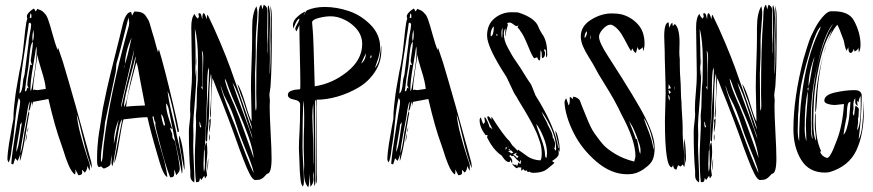

<svg xmlns="http://www.w3.org/2000/svg" viewBox="-20 -736 3640 801"><path d="M92 -668Q92 -681 120 -700Q122 -700 123.5 -697.5Q125 -695 126.5 -692Q128 -689 129 -688L136 -699Q144 -696 150.5 -693Q157 -690 162 -684.5Q167 -679 170 -676Q173 -673 176.5 -665Q180 -657 181 -654Q182 -651 185.5 -640Q189 -629 190 -626Q193 -616 199 -594Q205 -572 210.5 -555Q216 -538 221 -527Q222 -531 222 -538Q223 -535 243 -476Q290 -319 361 -59Q363 -47 363 -41V-34Q344 -80 325.5 -161Q307 -242 300 -258Q302 -240 306 -218.5Q310 -197 317 -171Q324 -145 328.5 -130Q333 -115 342.5 -85.5Q352 -56 354 -51Q355 -46 355 -37Q355 -28 354 -24Q346 -39 345 -44Q343 -25 334 -16L322 -28Q322 -26 322.5 -21.5Q323 -17 323 -16Q323 -5 307 -5L294 -30Q294 -28 294.5 -25Q295 -22 295 -21Q295 -16 293 -8Q286 -12 279 -22.5Q272 -33 265.5 -48.5Q259 -64 254.5 -77Q250 -90 244 -109.5Q238 -129 235 -136Q210 -203 182 -323L118 -311L113 -291Q113 -292 113.5 -296Q114 -300 114 -301Q114 -303 113.5 -306.5Q113 -310 113 -312Q111 -308 109 -298Q107 -288 105 -281Q103 -274 99 -274Q100 -280 102 -293Q104 -306 104 -312Q100 -308 95 -280Q92 -253 79.5 -190Q67 -127 65 -95Q73 -118 79 -162Q80 -172 82 -183.5Q84 -195 87 -208.5Q90 -222 91 -230Q96 -264 101 -273Q102 -270 102 -265Q102 -261 100 -253Q98 -245 98 -241Q95 -224 87 -175.5Q79 -127 73 -100Q65 -66 63 -64V-70Q63 -78 65 -94Q61 -81 54 -65Q52 -66 50.5 -68Q49 -70 46.5 -72.5Q44 -75 43 -76Q42 -70 35 -50Q29 -52 27 -53Q30 -93 42 -167.5Q54 -242 57 -262Q58 -267 61 -284.5Q64 -302 64 -312Q64 -320 58 -327Q49 -292 42.5 -224.5Q36 -157 32 -137Q30 -129 28 -110.5Q26 -92 23 -78.5Q20 -65 16 -58Q11 -68 11 -70Q11 -95 17.5 -136Q24 -177 30 -208Q36 -239 36 -240Q36 -265 39 -293Q42 -321 44.5 -340Q47 -359 53 -391.5Q59 -424 61 -437Q72 -482 79 -552Q86 -622 89 -638Q91 -650 94 -658Q92 -664 92 -668ZM107 -680 104 -661Q106 -661 108 -661.5Q110 -662 111 -662V-671Q111 -679 107 -680ZM105 -642 100 -639 97 -615Q95 -599 84.5 -533.5Q74 -468 69 -427Q64 -386 61 -346Q73 -352 76 -395Q76 -403 79.5 -414.5Q83 -426 83 -430Q99 -551 99 -555Q99 -570 104.5 -596Q110 -622 110 -635Q109 -638 105 -642ZM121 -589Q121 -593 120.5 -601Q120 -609 120 -612Q115 -595 115 -581Q115 -569 117 -563Q121 -574 121 -589ZM117 -557V-563Q110 -555 106.5 -532.5Q103 -510 101 -483.5Q99 -457 97 -449Q90 -413 84 -355Q88 -355 89.5 -357Q91 -359 92 -363.5Q93 -368 94 -370L100 -367Q94 -379 94 -380Q94 -399 106 -466Q111 -466 114 -465Q108 -477 108 -483Q109 -494 113 -519Q117 -544 117 -557ZM133 -526Q133 -537 131 -542Q129 -523 118 -460Q107 -397 107 -366Q107 -359 109 -356Q111 -362 113 -370Q115 -384 121 -418.5Q127 -453 130 -478.5Q133 -504 133 -526ZM171 -365Q169 -393 153.5 -441.5Q138 -490 136 -508Q134 -488 126 -436.5Q118 -385 118 -360Q122 -362 124 -362Q132 -360 136 -360Q147 -361 171 -365ZM48 -102Q57 -121 63.5 -169.5Q70 -218 72 -227Q68 -222 67 -216L64 -222Q64 -203 56 -162.5Q48 -122 48 -102ZM94 -183Q94 -195 98 -206Q98 -192 94 -183ZM87 -143Q87 -162 93 -180Q93 -167 87 -143Z M707 -29Q707 -28 707 -15.5Q707 -3 703.5 0.5Q700 4 690 4Q679 -23 668 -60Q657 -97 650.5 -123.5Q644 -150 643 -152Q628 -206 628 -216Q628 -221 629 -224Q623 -232 621 -251Q620 -250 618.5 -250Q617 -250 616 -249Q623 -212 642.5 -144Q662 -76 665 -66Q677 -17 678 3Q661 -7 646 -59Q609 -183 595 -247Q565 -247 495 -238Q488 -214 477.5 -146.5Q467 -79 457 -55Q457 -71 466 -114Q480 -184 486 -218Q489 -228 489 -238Q482 -229 477.5 -208Q473 -187 468.5 -154.5Q464 -122 463 -115Q452 -51 449 -42Q445 -52 445 -57Q445 -68 447 -90Q442 -72 441 -53Q441 -46 429 -39.5Q417 -33 413 -33Q410 -34 406.5 -37.5Q403 -41 402 -42Q396 -39 395 -39Q385 -39 385 -63V-80Q385 -105 387.5 -133.5Q390 -162 393 -181Q396 -200 401.5 -233.5Q407 -267 409 -283L425 -360Q436 -410 458.5 -498.5Q481 -587 489 -622Q503 -686 527 -686Q528 -683 529 -678Q530 -673 531 -671Q537 -683 541 -688Q558 -688 569.5 -684Q581 -680 588.5 -669Q596 -658 599.5 -651.5Q603 -645 608 -626.5Q613 -608 615 -602Q619 -590 623 -576Q627 -562 631.5 -544.5Q636 -527 639 -518Q641 -526 643 -530Q664 -462 702 -302Q723 -214 727 -187Q725 -187 721 -185Q717 -203 710.5 -235Q704 -267 700 -285Q696 -303 690.5 -323.5Q685 -344 679 -356Q684 -312 699 -254Q714 -196 717 -172Q741 -80 741 -25Q741 -16 739 -11Q739 -12 730 -58Q727 -70 709.5 -153Q692 -236 684 -280Q680 -298 673 -305V-300Q673 -275 685.5 -238Q698 -201 699 -197L690 -203Q690 -196 696 -184Q699 -179 699 -171Q699 -163 700 -161Q701 -158 705 -153.5Q709 -149 710 -146Q730 -53 730 -31Q730 -20 715 -5Q711 -21 707 -29ZM519 -640Q519 -644 518.5 -647.5Q518 -651 517 -655.5Q516 -660 516 -663Q477 -505 467 -475Q465 -468 464.5 -456Q464 -444 463 -438Q419 -230 418 -224Q417 -204 409 -151.5Q401 -99 401 -75Q401 -64 402 -59Q406 -65 407.5 -76.5Q409 -88 410 -104Q411 -120 412 -127Q436 -336 518 -630Q519 -634 519 -640ZM501 -469Q511 -494 529 -579Q504 -525 501 -469ZM530 -474Q539 -519 540 -530Q534 -509 494 -336Q485 -300 485 -288Q489 -297 490 -305Q502 -362 530 -474ZM522 -386Q547 -487 547 -502Q542 -491 540 -479Q536 -462 524 -418Q512 -374 505 -343.5Q498 -313 497 -289Q503 -298 507.5 -314Q512 -330 516 -354Q520 -378 522 -386ZM556 -450Q555 -460 549 -476Q546 -465 534 -420Q522 -375 515.5 -346Q509 -317 506 -291Q521 -293 550 -294.5Q579 -296 585 -296Q561 -420 556 -450ZM496 -450Q500 -457 500 -467Q498 -460 496 -450ZM669 -216Q667 -221 665 -231Q663 -241 660 -248.5Q657 -256 652 -260Q656 -229 664 -211ZM455 -140V-136Q474 -228 475 -237Q455 -188 455 -143ZM727 -161Q727 -168 728 -171Q737 -150 743.5 -107.5Q750 -65 750 -39Q750 -31 749 -27L743 -57Q742 -65 734.5 -103.5Q727 -142 727 -161Z M1070 -716 1075 -697 1080 -716Q1096 -710 1096 -688Q1096 -674 1095.5 -645Q1095 -616 1095 -602Q1095 -594 1095.5 -576Q1096 -558 1096 -550Q1096 -546 1095.5 -537Q1095 -528 1095 -523Q1095 -521 1095.5 -516.5Q1096 -512 1096 -510Q1099 -566 1099 -679Q1099 -684 1098 -691.5Q1097 -699 1097 -703Q1097 -707 1099 -715Q1107 -699 1107 -658Q1107 -646 1106 -621Q1105 -596 1105 -583Q1105 -563 1105.5 -534.5Q1106 -506 1106 -491Q1106 -485 1105.5 -468.5Q1105 -452 1105 -444Q1105 -431 1106 -425Q1109 -472 1109 -538Q1109 -545 1108.5 -561Q1108 -577 1108 -585Q1108 -600 1109 -629Q1110 -658 1110 -672Q1110 -678 1109 -691.5Q1108 -705 1108 -712Q1114 -694 1114 -664V-590Q1114 -458 1109 -382Q1109 -376 1106.5 -360.5Q1104 -345 1104 -338Q1104 -334 1105 -327Q1106 -320 1106 -317Q1106 -313 1105.5 -305.5Q1105 -298 1105 -294Q1105 -257 1109 -183.5Q1113 -110 1113 -75Q1113 -11 1094 -11Q1091 -8 1085.5 -2Q1080 4 1078 5.5Q1076 7 1071 10Q1066 13 1060 14Q1054 15 1045 15Q1035 15 1022.5 -8.5Q1010 -32 995 -72Q980 -112 979 -114Q932 -248 886 -360Q884 -364 877.5 -382.5Q871 -401 866 -410Q860 -316 860 -269Q860 -251 857 -242Q856 -249 856 -262Q862 -321 862 -412Q862 -419 860 -429Q853 -396 853 -318V-291Q853 -255 848.5 -208.5Q844 -162 844 -146Q838 -146 838 -153Q838 -187 841 -226Q842 -257 847 -331.5Q852 -406 852 -441Q852 -445 850 -455Q844 -428 844 -372Q844 -316 842 -289Q841 -279 839.5 -231.5Q838 -184 836 -145Q834 -106 831 -106Q831 -101 830 -80.5Q829 -60 829 -51Q829 -29 831 -19Q835 -32 835 -54Q835 -63 834.5 -80Q834 -97 834 -105Q834 -135 842 -143Q845 -126 845 -101Q845 -91 842.5 -67Q840 -43 840 -32Q840 -28 842 -18Q844 -8 844 -4Q842 0 836 8Q834 5 832 -3L820 15L814 6Q814 8 813.5 11.5Q813 15 812.5 16Q812 17 811.5 19Q811 21 809.5 22Q808 23 805 23.5Q802 24 798 24Q793 -13 793 -88Q793 -112 795.5 -157.5Q798 -203 798 -225Q798 -229 797.5 -239Q797 -249 797 -254Q801 -287 801 -327.5Q801 -368 805 -401Q805 -413 805.5 -440Q806 -467 806 -481Q806 -569 793 -616Q793 -602 794 -579.5Q795 -557 795.5 -538.5Q796 -520 796 -504Q796 -494 795.5 -474Q795 -454 795 -444Q795 -439 795.5 -429Q796 -419 796 -414Q797 -421 797.5 -433.5Q798 -446 798 -450Q799 -442 799 -427Q799 -382 792.5 -308Q786 -234 786 -213Q786 -206 786.5 -192.5Q787 -179 787 -172Q787 -165 786.5 -151Q786 -137 786 -130Q786 -106 788.5 -57Q791 -8 791 15Q791 17 790.5 20.5Q790 24 790 25Q774 16 774 -3V-22Q768 -86 768 -188Q768 -201 771 -224.5Q774 -248 774 -259Q774 -262 773.5 -268.5Q773 -275 773 -278Q773 -311 777 -351.5Q781 -392 781 -428Q781 -459 779.5 -525.5Q778 -592 778 -622Q778 -664 792 -678Q794 -668 806 -658Q807 -660 810 -668Q808 -674 808 -677Q808 -681 812 -681Q816 -681 818 -677Q820 -673 821.5 -665Q823 -657 824 -655Q824 -681 830 -681Q834 -681 842 -658L843 -655V-662Q843 -671 846 -675Q874 -618 900 -556Q926 -494 941.5 -451Q957 -408 983 -333Q1009 -258 1024 -215Q1025 -211 1032 -195Q1031 -209 1016 -250Q1012 -261 1002 -292.5Q992 -324 985 -340Q972 -376 971 -386Q986 -363 1003.5 -303.5Q1021 -244 1030 -229Q1030 -254 1028.5 -300.5Q1027 -347 1027 -370Q1027 -411 1029.5 -476Q1032 -541 1032 -583V-620Q1032 -680 1050 -710Q1054 -694 1054 -684Q1054 -666 1050.5 -626.5Q1047 -587 1047 -567V-519Q1047 -497 1045.5 -467.5Q1044 -438 1044 -430Q1044 -418 1044.5 -370.5Q1045 -323 1045 -298Q1045 -282 1047 -274Q1050 -279 1050 -293V-303Q1050 -310 1049.5 -324Q1049 -338 1049 -346Q1049 -546 1058 -653Q1058 -656 1058.5 -668.5Q1059 -681 1059.5 -688.5Q1060 -696 1062.5 -705Q1065 -714 1070 -716ZM828 -493Q828 -519 822 -525Q825 -505 825 -467V-424Q825 -416 824.5 -399Q824 -382 824 -373L818 -376L825 -361Q825 -382 826.5 -426.5Q828 -471 828 -493ZM797 -473Q797 -477 797.5 -487Q798 -497 798 -502Q798 -498 798.5 -490.5Q799 -483 799 -480Q799 -476 798.5 -469Q798 -462 798 -459Q798 -461 797.5 -465.5Q797 -470 797 -473ZM932 -375Q931 -379 929 -384Q927 -389 926 -392Q925 -395 923 -399.5Q921 -404 918 -407Q920 -382 950 -314L958 -296Q975 -257 1002 -180Q1029 -103 1039 -76Q1034 -117 1016.5 -166.5Q999 -216 971 -280Q943 -344 932 -375ZM1017 -211Q1010 -231 997.5 -271Q985 -311 973.5 -341.5Q962 -372 950 -392Q959 -360 1020 -197Q1021 -194 1025.5 -179.5Q1030 -165 1034 -158Q1033 -165 1017 -211ZM919 -330Q914 -339 908.5 -356Q903 -373 899 -380Q908 -349 916.5 -324.5Q925 -300 938.5 -266.5Q952 -233 960 -213Q1015 -61 1038 -14Q1038 -22 1032 -40.5Q1026 -59 1020 -74.5Q1014 -90 1003 -116.5Q992 -143 989 -152Q979 -176 968.5 -209.5Q958 -243 947 -271Q936 -299 919 -330ZM859 -242V-228Q859 -213 853 -183Q853 -185 852.5 -188.5Q852 -192 852 -194Q852 -203 854 -221Q854 -225 853.5 -228Q853 -231 853 -232V-234Q853 -236 859 -242ZM814 -229 812 -224Q812 -214 815 -203Q817 -206 820 -208Q816 -213 814 -229ZM852 -163Q852 -172 853 -177Q855 -169 855 -164Q855 -158 853 -148Q852 -153 852 -163ZM844 -24Q846 -64 849 -75Q849 -38 844 -24Z M1271 -11Q1271 -8 1270.5 13Q1270 34 1266 45Q1248 27 1248 -19Q1248 -24 1248.5 -33.5Q1249 -43 1249 -47Q1249 -59 1248 -80Q1247 -101 1247 -112Q1247 -178 1248 -190Q1249 -202 1249 -251Q1249 -298 1246 -317Q1242 -252 1242 -122Q1242 -98 1245 -51Q1248 -4 1248 21Q1248 33 1244 42Q1240 39 1237.5 32Q1235 25 1234 14.5Q1233 4 1232 -4.5Q1231 -13 1230.5 -25.5Q1230 -38 1230 -44Q1227 -113 1227 -115Q1227 -149 1229.5 -184Q1232 -219 1232 -300Q1232 -316 1206.5 -320.5Q1181 -325 1181 -340Q1181 -346 1184.5 -350.5Q1188 -355 1194.5 -357Q1201 -359 1206 -360.5Q1211 -362 1220 -362.5Q1229 -363 1232 -364Q1233 -371 1233 -384Q1233 -424 1231 -507Q1229 -590 1229 -631L1217 -605Q1212 -612 1212 -615Q1212 -623 1220.5 -636.5Q1229 -650 1229 -658Q1225 -658 1220 -651Q1215 -644 1209.5 -631Q1204 -618 1204 -617Q1202 -627 1202 -631Q1202 -649 1220 -665.5Q1238 -682 1254 -688Q1251 -680 1246 -671Q1250 -675 1253.5 -683Q1257 -691 1261 -693Q1293 -707 1335 -707Q1384 -707 1435 -690Q1486 -673 1526 -632.5Q1566 -592 1566 -538Q1566 -527 1563.5 -514.5Q1561 -502 1558.5 -494Q1556 -486 1551 -472.5Q1546 -459 1544 -452Q1554 -464 1559 -478.5Q1564 -493 1566.5 -516Q1569 -539 1571 -547V-526Q1571 -477 1544 -436Q1517 -395 1475 -370.5Q1433 -346 1387.5 -333Q1342 -320 1301 -320Q1301 -314 1300.5 -303Q1300 -292 1300 -287Q1300 -223 1301 -140.5Q1302 -58 1302 5Q1302 23 1299 32Q1299 30 1298.5 25Q1298 20 1298 18Q1298 14 1298.5 5Q1299 -4 1299 -9Q1298 -141 1298 -320Q1294 -316 1294 -312Q1294 -242 1295 -145.5Q1296 -49 1296 19Q1296 32 1292 41Q1290 31 1290 10Q1290 -10 1289 -21Q1287 -9 1287 -3Q1287 0 1287.5 4.5Q1288 9 1288 12Q1288 30 1275 43Q1274 37 1271 -11ZM1491 -552Q1491 -593 1460 -623.5Q1429 -654 1386 -665Q1373 -668 1359 -668Q1337 -668 1309.5 -661Q1282 -654 1282 -642Q1282 -636 1283.5 -624.5Q1285 -613 1285 -607Q1288 -572 1293 -376Q1367 -387 1429 -437Q1491 -487 1491 -552ZM1487 -471Q1505 -484 1507 -514Q1502 -506 1487 -471ZM1530 -502Q1530 -505 1528 -505Q1525 -504 1525 -497Q1525 -494 1526 -494Q1530 -494 1530 -502ZM1289 -187Q1289 -203 1287 -303Q1283 -282 1283 -250Q1283 -232 1284.5 -201Q1286 -170 1286 -158V-51Q1286 -55 1287 -55V-40Q1289 -172 1289 -187Z M1677 -668Q1677 -681 1705 -700Q1707 -700 1708.5 -697.5Q1710 -695 1711.5 -692Q1713 -689 1714 -688L1721 -699Q1729 -696 1735.5 -693Q1742 -690 1747 -684.5Q1752 -679 1755 -676Q1758 -673 1761.5 -665Q1765 -657 1766 -654Q1767 -651 1770.5 -640Q1774 -629 1775 -626Q1778 -616 1784 -594Q1790 -572 1795.5 -555Q1801 -538 1806 -527Q1807 -531 1807 -538Q1808 -535 1828 -476Q1875 -319 1946 -59Q1948 -47 1948 -41V-34Q1929 -80 1910.5 -161Q1892 -242 1885 -258Q1887 -240 1891 -218.5Q1895 -197 1902 -171Q1909 -145 1913.5 -130Q1918 -115 1927.5 -85.5Q1937 -56 1939 -51Q1940 -46 1940 -37Q1940 -28 1939 -24Q1931 -39 1930 -44Q1928 -25 1919 -16L1907 -28Q1907 -26 1907.5 -21.5Q1908 -17 1908 -16Q1908 -5 1892 -5L1879 -30Q1879 -28 1879.5 -25Q1880 -22 1880 -21Q1880 -16 1878 -8Q1871 -12 1864 -22.5Q1857 -33 1850.5 -48.5Q1844 -64 1839.5 -77Q1835 -90 1829 -109.5Q1823 -129 1820 -136Q1795 -203 1767 -323L1703 -311L1698 -291Q1698 -292 1698.5 -296Q1699 -300 1699 -301Q1699 -303 1698.5 -306.5Q1698 -310 1698 -312Q1696 -308 1694 -298Q1692 -288 1690 -281Q1688 -274 1684 -274Q1685 -280 1687 -293Q1689 -306 1689 -312Q1685 -308 1680 -280Q1677 -253 1664.5 -190Q1652 -127 1650 -95Q1658 -118 1664 -162Q1665 -172 1667 -183.5Q1669 -195 1672 -208.5Q1675 -222 1676 -230Q1681 -264 1686 -273Q1687 -270 1687 -265Q1687 -261 1685 -253Q1683 -245 1683 -241Q1680 -224 1672 -175.5Q1664 -127 1658 -100Q1650 -66 1648 -64V-70Q1648 -78 1650 -94Q1646 -81 1639 -65Q1637 -66 1635.5 -68Q1634 -70 1631.5 -72.5Q1629 -75 1628 -76Q1627 -70 1620 -50Q1614 -52 1612 -53Q1615 -93 1627 -167.5Q1639 -242 1642 -262Q1643 -267 1646 -284.5Q1649 -302 1649 -312Q1649 -320 1643 -327Q1634 -292 1627.5 -224.5Q1621 -157 1617 -137Q1615 -129 1613 -110.5Q1611 -92 1608 -78.5Q1605 -65 1601 -58Q1596 -68 1596 -70Q1596 -95 1602.5 -136Q1609 -177 1615 -208Q1621 -239 1621 -240Q1621 -265 1624 -293Q1627 -321 1629.5 -340Q1632 -359 1638 -391.5Q1644 -424 1646 -437Q1657 -482 1664 -552Q1671 -622 1674 -638Q1676 -650 1679 -658Q1677 -664 1677 -668ZM1692 -680 1689 -661Q1691 -661 1693 -661.5Q1695 -662 1696 -662V-671Q1696 -679 1692 -680ZM1690 -642 1685 -639 1682 -615Q1680 -599 1669.5 -533.5Q1659 -468 1654 -427Q1649 -386 1646 -346Q1658 -352 1661 -395Q1661 -403 1664.5 -414.5Q1668 -426 1668 -430Q1684 -551 1684 -555Q1684 -570 1689.5 -596Q1695 -622 1695 -635Q1694 -638 1690 -642ZM1706 -589Q1706 -593 1705.5 -601Q1705 -609 1705 -612Q1700 -595 1700 -581Q1700 -569 1702 -563Q1706 -574 1706 -589ZM1702 -557V-563Q1695 -555 1691.5 -532.5Q1688 -510 1686 -483.5Q1684 -457 1682 -449Q1675 -413 1669 -355Q1673 -355 1674.5 -357Q1676 -359 1677 -363.5Q1678 -368 1679 -370L1685 -367Q1679 -379 1679 -380Q1679 -399 1691 -466Q1696 -466 1699 -465Q1693 -477 1693 -483Q1694 -494 1698 -519Q1702 -544 1702 -557ZM1718 -526Q1718 -537 1716 -542Q1714 -523 1703 -460Q1692 -397 1692 -366Q1692 -359 1694 -356Q1696 -362 1698 -370Q1700 -384 1706 -418.5Q1712 -453 1715 -478.5Q1718 -504 1718 -526ZM1756 -365Q1754 -393 1738.5 -441.5Q1723 -490 1721 -508Q1719 -488 1711 -436.5Q1703 -385 1703 -360Q1707 -362 1709 -362Q1717 -360 1721 -360Q1732 -361 1756 -365ZM1633 -102Q1642 -121 1648.5 -169.5Q1655 -218 1657 -227Q1653 -222 1652 -216L1649 -222Q1649 -203 1641 -162.5Q1633 -122 1633 -102ZM1679 -183Q1679 -195 1683 -206Q1683 -192 1679 -183ZM1672 -143Q1672 -162 1678 -180Q1678 -167 1672 -143Z M2114 -685Q2133 -685 2142 -684Q2214 -661 2227 -622Q2227 -620 2234.5 -606.5Q2242 -593 2246 -588Q2263 -560 2263 -511Q2263 -501 2261 -496Q2257 -500 2258 -514Q2259 -528 2253 -531Q2250 -530 2250 -527Q2250 -525 2252 -521.5Q2254 -518 2254 -515Q2254 -496 2242 -493Q2240 -497 2240 -509.5Q2240 -522 2235 -526Q2235 -494 2232 -484Q2228 -484 2226.5 -486Q2225 -488 2223.5 -491.5Q2222 -495 2221 -497Q2219 -497 2214.5 -495Q2210 -493 2209 -493Q2202 -497 2183 -544Q2164 -591 2150 -608Q2149 -611 2145 -615Q2141 -619 2139 -622L2143 -630Q2137 -627 2135 -627Q2131 -627 2122.5 -634Q2114 -641 2108 -642Q2097 -642 2096 -637Q2097 -636 2098 -635Q2099 -634 2099 -633Q2098 -628 2093.5 -613Q2089 -598 2089 -587H2087Q2087 -597 2089 -617Q2082 -611 2082 -595Q2082 -581 2086 -566.5Q2090 -552 2100.5 -533.5Q2111 -515 2115.5 -506.5Q2120 -498 2135.5 -476Q2151 -454 2151 -453Q2186 -396 2194 -386Q2197 -382 2204.5 -362Q2212 -342 2214 -338Q2294 -212 2309 -119L2311 -118Q2311 -131 2304 -155Q2297 -179 2297 -191Q2304 -182 2309.5 -156Q2315 -130 2315 -115Q2315 -112 2314.5 -107Q2314 -102 2314 -100Q2314 -101 2313.5 -103.5Q2313 -106 2312 -107.5Q2311 -109 2310 -109Q2310 -107 2310.5 -102.5Q2311 -98 2311 -96Q2311 -90 2308 -85.5Q2305 -81 2303 -79Q2301 -77 2293 -71Q2285 -65 2283 -64L2293 -57Q2293 -56 2283.5 -48Q2274 -40 2264 -32L2254 -25Q2235 -15 2204 -15Q2195 -15 2189 -20Q2188 -20 2182 -18Q2178 -24 2176 -26Q2175 -25 2171 -23Q2169 -24 2166.5 -26.5Q2164 -29 2162 -31Q2160 -25 2154 -25Q2154 -27 2154.5 -31Q2155 -35 2155 -37Q2153 -37 2148 -37.5Q2143 -38 2141 -38L2137 -34Q2133 -34 2125.5 -41.5Q2118 -49 2116 -54Q2122 -50 2126 -48Q2127 -48 2129.5 -48.5Q2132 -49 2134 -49Q2135 -48 2135 -46Q2135 -44 2136 -43Q2140 -46 2140.5 -51.5Q2141 -57 2142 -59Q2145 -53 2152 -53Q2154 -57 2154 -61Q2154 -66 2149 -68Q2149 -66 2150 -62.5Q2151 -59 2151 -57Q2132 -73 2122 -86Q2121 -86 2119 -85Q2117 -84 2116 -84Q2114 -86 2108 -90L2105 -84Q2117 -74 2117 -64Q2117 -57 2116 -57Q2114 -57 2113 -59.5Q2112 -62 2111.5 -65Q2111 -68 2110 -69Q2109 -67 2108 -64Q2107 -60 2104 -60Q2098 -60 2093 -63.5Q2088 -67 2085.5 -70Q2083 -73 2078.5 -79Q2074 -85 2073 -87Q2038 -110 2013 -161Q2012 -162 2012 -163Q2012 -164 2013 -168Q2014 -172 2014 -173Q2013 -173 2010 -172.5Q2007 -172 2006 -172Q1981 -204 1981 -234Q1981 -243 1986 -246Q1987 -243 1990 -233.5Q1993 -224 1996 -219Q2003 -222 2003 -231Q2003 -232 2002 -236.5Q2001 -241 2001 -243Q2001 -246 2003 -248Q2009 -241 2015.5 -225.5Q2022 -210 2022 -206Q2029 -202 2035 -196Q2013 -240 2013 -246Q2013 -251 2016 -251Q2020 -251 2024.5 -244.5Q2029 -238 2030 -237Q2030 -249 2031 -249Q2081 -170 2104 -149Q2107 -146 2113 -136Q2115 -131 2126 -121Q2137 -111 2138 -107Q2139 -108 2140 -109.5Q2141 -111 2141 -112Q2147 -108 2160 -98.5Q2173 -89 2181.5 -83Q2190 -77 2205 -72Q2220 -67 2235 -67Q2240 -74 2240 -96Q2240 -107 2238.5 -119Q2237 -131 2232 -145Q2227 -159 2223.5 -169.5Q2220 -180 2211.5 -197Q2203 -214 2199 -222Q2195 -230 2184 -249Q2173 -268 2170 -273Q2167 -278 2154.5 -298.5Q2142 -319 2141 -321Q2140 -323 2136.5 -329.5Q2133 -336 2130 -339Q2126 -344 2111 -377Q2096 -410 2093 -415Q2012 -539 2012 -587Q2012 -634 2043 -659.5Q2074 -685 2114 -685ZM2040 -624 2038 -625Q2027 -611 2027 -591Q2027 -586 2028 -584Q2040 -589 2040 -624ZM2073 -582Q2073 -580 2075 -578Q2075 -584 2076 -597.5Q2077 -611 2077 -619Q2072 -614 2072 -596ZM2055 -590Q2055 -595 2052 -595Q2051 -593 2051 -590Q2051 -586 2053 -586Q2055 -586 2055 -590ZM2252 -252 2240 -270Q2243 -260 2249 -248.5Q2255 -237 2259.5 -229Q2264 -221 2264 -218Q2265 -215 2275.5 -195.5Q2286 -176 2286 -162Q2289 -160 2292.5 -149.5Q2296 -139 2296 -136Q2296 -121 2292 -117Q2295 -111 2299 -107Q2300 -110 2300 -117Q2300 -175 2252 -252ZM2262 -99Q2262 -128 2247 -164.5Q2232 -201 2217 -219Q2220 -204 2237 -159.5Q2254 -115 2254 -89Q2254 -79 2260 -77Q2262 -91 2262 -99ZM2101 -124H2099V-121L2102 -123ZM2096 -120Q2095 -120 2093 -121Q2091 -122 2090 -122Q2089 -118 2089 -111Q2092 -114 2096 -120ZM2107 -112Q2107 -115 2103 -115Q2102 -114 2102 -113Q2102 -110 2105 -110Q2107 -110 2107 -112ZM2112 -109H2111Q2105 -108 2100 -105Q2104 -102 2114 -96L2122 -100Q2116 -104 2112 -109ZM2131 -90 2137 -99Q2123 -94 2121 -91Q2122 -90 2128 -86Q2134 -82 2137 -76Q2142 -81 2143 -84Z M2674 -37Q2673 -36 2667.5 -32Q2662 -28 2661 -27.5Q2660 -27 2655 -24Q2650 -21 2648.5 -20.5Q2647 -20 2642 -17.5Q2637 -15 2634.5 -14.5Q2632 -14 2627 -12.5Q2622 -11 2618 -10.5Q2614 -10 2608.5 -9.5Q2603 -9 2597 -9Q2530 -9 2468.5 -61.5Q2407 -114 2373 -182Q2339 -250 2335 -308Q2335 -316 2342 -326Q2346 -316 2352 -296Q2357 -304 2357 -315V-332Q2364 -329 2370 -323Q2371 -326 2371 -333Q2383 -331 2390 -326Q2397 -321 2399 -317Q2401 -313 2403.5 -305Q2406 -297 2408 -293Q2411 -287 2428 -244Q2445 -201 2460 -180Q2481 -150 2496.5 -132.5Q2512 -115 2546.5 -94Q2581 -73 2626 -62Q2631 -80 2631 -84Q2631 -151 2573 -258Q2545 -318 2505 -381Q2470 -437 2461 -456Q2456 -466 2438.5 -494Q2421 -522 2412 -543Q2403 -564 2403 -584Q2403 -627 2445.5 -653.5Q2488 -680 2532 -680Q2556 -680 2573 -676Q2612 -666 2640.5 -635.5Q2669 -605 2669 -553Q2669 -537 2663 -522Q2662 -528 2662 -539Q2656 -533 2646 -527Q2644 -529 2642 -534Q2640 -539 2640 -540Q2635 -521 2633 -515Q2624 -519 2618 -534Q2617 -532 2615.5 -528.5Q2614 -525 2613 -523Q2607 -530 2584 -574.5Q2561 -619 2533 -632Q2531 -633 2526 -633Q2512 -633 2495.5 -615Q2479 -597 2479 -583Q2479 -559 2517 -501Q2641 -309 2673 -243Q2711 -167 2711 -120Q2711 -88 2703 -70Q2695 -52 2674 -37ZM2419 -577Q2429 -586 2429 -606Q2419 -598 2419 -583ZM2444 -591Q2443 -587 2443 -581Q2443 -574 2444 -571Q2444 -572 2444.5 -576Q2445 -580 2445 -581Q2445 -582 2444.5 -585.5Q2444 -589 2444 -591ZM2666 -244Q2666 -241 2674 -219Q2690 -180 2698 -153Q2700 -147 2702.5 -133.5Q2705 -120 2708 -112Q2709 -130 2699 -164Q2693 -192 2675 -229Q2674 -231 2672.5 -233.5Q2671 -236 2669 -239Q2667 -242 2666 -244ZM2604 -233Q2608 -220 2618.5 -194.5Q2629 -169 2633 -155Q2635 -155 2637 -156Q2645 -121 2645 -115Q2646 -106 2651 -93Q2655 -116 2646 -139Q2633 -177 2631 -180Q2621 -204 2618 -209Q2615 -213 2610.5 -221Q2606 -229 2604 -233Z M2751 -584Q2751 -641 2769 -643Q2771 -635 2771 -620Q2773 -623 2775 -627.5Q2777 -632 2779 -635.5Q2781 -639 2785 -641L2787 -627L2795 -636Q2815 -620 2815 -558Q2815 -551 2814.5 -537Q2814 -523 2814 -517Q2814 -506 2816 -488V-470Q2816 -432 2819 -397Q2820 -387 2820.5 -357Q2821 -327 2823 -310Q2823 -292 2825.5 -256.5Q2828 -221 2828 -204V-179Q2828 -158 2832.5 -115Q2837 -72 2837 -53Q2837 -46 2834 -39L2829 -50L2819 -41L2809 -47Q2808 -45 2805.5 -38.5Q2803 -32 2802 -28Q2796 -30 2793.5 -32Q2791 -34 2789.5 -40Q2788 -46 2788 -47Q2787 -44 2783 -38Q2754 -38 2754 -231V-236Q2754 -255 2755.5 -292.5Q2757 -330 2757 -348Q2757 -377 2755 -436.5Q2753 -496 2753 -524Q2753 -531 2752 -552Q2751 -573 2751 -584ZM2770 -385 2768 -365 2779 -368ZM2794 -366Q2794 -372 2792 -376Q2792 -370 2794 -360ZM2779 -351Q2773 -359 2769 -361Q2769 -356 2771 -344ZM2768 -341V-334Q2768 -325 2773 -316Q2773 -318 2773.5 -321Q2774 -324 2774 -326Q2774 -334 2768 -341ZM2834 -140Q2834 -152 2835 -158Q2842 -125 2842 -54Q2834 -75 2834 -133Z M3176 -716 3181 -697 3186 -716Q3202 -710 3202 -688Q3202 -674 3201.5 -645Q3201 -616 3201 -602Q3201 -594 3201.5 -576Q3202 -558 3202 -550Q3202 -546 3201.5 -537Q3201 -528 3201 -523Q3201 -521 3201.5 -516.5Q3202 -512 3202 -510Q3205 -566 3205 -679Q3205 -684 3204 -691.5Q3203 -699 3203 -703Q3203 -707 3205 -715Q3213 -699 3213 -658Q3213 -646 3212 -621Q3211 -596 3211 -583Q3211 -563 3211.5 -534.5Q3212 -506 3212 -491Q3212 -485 3211.5 -468.5Q3211 -452 3211 -444Q3211 -431 3212 -425Q3215 -472 3215 -538Q3215 -545 3214.5 -561Q3214 -577 3214 -585Q3214 -600 3215 -629Q3216 -658 3216 -672Q3216 -678 3215 -691.5Q3214 -705 3214 -712Q3220 -694 3220 -664V-590Q3220 -458 3215 -382Q3215 -376 3212.5 -360.5Q3210 -345 3210 -338Q3210 -334 3211 -327Q3212 -320 3212 -317Q3212 -313 3211.5 -305.5Q3211 -298 3211 -294Q3211 -257 3215 -183.5Q3219 -110 3219 -75Q3219 -11 3200 -11Q3197 -8 3191.5 -2Q3186 4 3184 5.5Q3182 7 3177 10Q3172 13 3166 14Q3160 15 3151 15Q3141 15 3128.5 -8.5Q3116 -32 3101 -72Q3086 -112 3085 -114Q3038 -248 2992 -360Q2990 -364 2983.5 -382.5Q2977 -401 2972 -410Q2966 -316 2966 -269Q2966 -251 2963 -242Q2962 -249 2962 -262Q2968 -321 2968 -412Q2968 -419 2966 -429Q2959 -396 2959 -318V-291Q2959 -255 2954.5 -208.5Q2950 -162 2950 -146Q2944 -146 2944 -153Q2944 -187 2947 -226Q2948 -257 2953 -331.5Q2958 -406 2958 -441Q2958 -445 2956 -455Q2950 -428 2950 -372Q2950 -316 2948 -289Q2947 -279 2945.5 -231.5Q2944 -184 2942 -145Q2940 -106 2937 -106Q2937 -101 2936 -80.5Q2935 -60 2935 -51Q2935 -29 2937 -19Q2941 -32 2941 -54Q2941 -63 2940.5 -80Q2940 -97 2940 -105Q2940 -135 2948 -143Q2951 -126 2951 -101Q2951 -91 2948.5 -67Q2946 -43 2946 -32Q2946 -28 2948 -18Q2950 -8 2950 -4Q2948 0 2942 8Q2940 5 2938 -3L2926 15L2920 6Q2920 8 2919.5 11.5Q2919 15 2918.5 16Q2918 17 2917.5 19Q2917 21 2915.5 22Q2914 23 2911 23.5Q2908 24 2904 24Q2899 -13 2899 -88Q2899 -112 2901.5 -157.5Q2904 -203 2904 -225Q2904 -229 2903.5 -239Q2903 -249 2903 -254Q2907 -287 2907 -327.5Q2907 -368 2911 -401Q2911 -413 2911.5 -440Q2912 -467 2912 -481Q2912 -569 2899 -616Q2899 -602 2900 -579.5Q2901 -557 2901.5 -538.5Q2902 -520 2902 -504Q2902 -494 2901.5 -474Q2901 -454 2901 -444Q2901 -439 2901.5 -429Q2902 -419 2902 -414Q2903 -421 2903.5 -433.5Q2904 -446 2904 -450Q2905 -442 2905 -427Q2905 -382 2898.5 -308Q2892 -234 2892 -213Q2892 -206 2892.5 -192.5Q2893 -179 2893 -172Q2893 -165 2892.5 -151Q2892 -137 2892 -130Q2892 -106 2894.5 -57Q2897 -8 2897 15Q2897 17 2896.5 20.5Q2896 24 2896 25Q2880 16 2880 -3V-22Q2874 -86 2874 -188Q2874 -201 2877 -224.5Q2880 -248 2880 -259Q2880 -262 2879.5 -268.5Q2879 -275 2879 -278Q2879 -311 2883 -351.5Q2887 -392 2887 -428Q2887 -459 2885.5 -525.5Q2884 -592 2884 -622Q2884 -664 2898 -678Q2900 -668 2912 -658Q2913 -660 2916 -668Q2914 -674 2914 -677Q2914 -681 2918 -681Q2922 -681 2924 -677Q2926 -673 2927.5 -665Q2929 -657 2930 -655Q2930 -681 2936 -681Q2940 -681 2948 -658L2949 -655V-662Q2949 -671 2952 -675Q2980 -618 3006 -556Q3032 -494 3047.5 -451Q3063 -408 3089 -333Q3115 -258 3130 -215Q3131 -211 3138 -195Q3137 -209 3122 -250Q3118 -261 3108 -292.5Q3098 -324 3091 -340Q3078 -376 3077 -386Q3092 -363 3109.5 -303.5Q3127 -244 3136 -229Q3136 -254 3134.5 -300.5Q3133 -347 3133 -370Q3133 -411 3135.5 -476Q3138 -541 3138 -583V-620Q3138 -680 3156 -710Q3160 -694 3160 -684Q3160 -666 3156.5 -626.5Q3153 -587 3153 -567V-519Q3153 -497 3151.5 -467.5Q3150 -438 3150 -430Q3150 -418 3150.5 -370.5Q3151 -323 3151 -298Q3151 -282 3153 -274Q3156 -279 3156 -293V-303Q3156 -310 3155.5 -324Q3155 -338 3155 -346Q3155 -546 3164 -653Q3164 -656 3164.5 -668.5Q3165 -681 3165.5 -688.5Q3166 -696 3168.5 -705Q3171 -714 3176 -716ZM2934 -493Q2934 -519 2928 -525Q2931 -505 2931 -467V-424Q2931 -416 2930.5 -399Q2930 -382 2930 -373L2924 -376L2931 -361Q2931 -382 2932.5 -426.5Q2934 -471 2934 -493ZM2903 -473Q2903 -477 2903.5 -487Q2904 -497 2904 -502Q2904 -498 2904.5 -490.5Q2905 -483 2905 -480Q2905 -476 2904.5 -469Q2904 -462 2904 -459Q2904 -461 2903.5 -465.5Q2903 -470 2903 -473ZM3038 -375Q3037 -379 3035 -384Q3033 -389 3032 -392Q3031 -395 3029 -399.5Q3027 -404 3024 -407Q3026 -382 3056 -314L3064 -296Q3081 -257 3108 -180Q3135 -103 3145 -76Q3140 -117 3122.5 -166.5Q3105 -216 3077 -280Q3049 -344 3038 -375ZM3123 -211Q3116 -231 3103.5 -271Q3091 -311 3079.5 -341.5Q3068 -372 3056 -392Q3065 -360 3126 -197Q3127 -194 3131.5 -179.5Q3136 -165 3140 -158Q3139 -165 3123 -211ZM3025 -330Q3020 -339 3014.5 -356Q3009 -373 3005 -380Q3014 -349 3022.5 -324.5Q3031 -300 3044.5 -266.5Q3058 -233 3066 -213Q3121 -61 3144 -14Q3144 -22 3138 -40.5Q3132 -59 3126 -74.5Q3120 -90 3109 -116.5Q3098 -143 3095 -152Q3085 -176 3074.5 -209.5Q3064 -243 3053 -271Q3042 -299 3025 -330ZM2965 -242V-228Q2965 -213 2959 -183Q2959 -185 2958.5 -188.5Q2958 -192 2958 -194Q2958 -203 2960 -221Q2960 -225 2959.5 -228Q2959 -231 2959 -232V-234Q2959 -236 2965 -242ZM2920 -229 2918 -224Q2918 -214 2921 -203Q2923 -206 2926 -208Q2922 -213 2920 -229ZM2958 -163Q2958 -172 2959 -177Q2961 -169 2961 -164Q2961 -158 2959 -148Q2958 -153 2958 -163ZM2950 -24Q2952 -64 2955 -75Q2955 -38 2950 -24Z M3446 -689H3458Q3521 -689 3542 -651Q3570 -600 3570 -549Q3570 -530 3563 -517Q3561 -531 3561 -537Q3558 -527 3546 -521Q3544 -524 3542 -532Q3536 -515 3529 -515Q3526 -515 3523.5 -518Q3521 -521 3520.5 -524.5Q3520 -528 3519.5 -533Q3519 -538 3519 -539L3512 -524Q3507 -532 3504 -547.5Q3501 -563 3500 -567Q3481 -620 3473 -633Q3448 -604 3430 -554Q3420 -522 3415 -507Q3397 -438 3390 -352Q3390 -347 3388.5 -322Q3387 -297 3385.5 -283.5Q3384 -270 3381 -266Q3381 -386 3415 -507Q3421 -532 3430 -554Q3440 -584 3451 -610Q3418 -561 3399 -472.5Q3380 -384 3376.5 -329.5Q3373 -275 3373 -227Q3373 -168 3384 -149V-153Q3384 -163 3381.5 -183Q3379 -203 3379 -214Q3379 -220 3379.5 -232Q3380 -244 3380 -250Q3380 -260 3383 -266V-233Q3383 -151 3406 -105Q3405 -105 3401 -103Q3409 -83 3430 -77Q3433 -77 3436.5 -80Q3440 -83 3443 -88Q3446 -93 3449 -98Q3452 -103 3455 -110.5Q3458 -118 3460 -123Q3462 -128 3465.5 -136.5Q3469 -145 3470 -148Q3495 -210 3501 -302Q3496 -302 3482 -300Q3468 -298 3461 -298Q3448 -298 3433.5 -302.5Q3419 -307 3419 -316Q3419 -340 3463 -350Q3507 -360 3545 -360Q3575 -360 3575 -336Q3575 -253 3562 -154Q3567 -163 3571 -177.5Q3575 -192 3577 -212Q3579 -232 3580 -246Q3581 -260 3582.5 -285Q3584 -310 3584 -318V-277Q3584 -175 3552.5 -108.5Q3521 -42 3441 -18Q3429 -16 3422 -16Q3355 -16 3322.5 -69Q3290 -122 3290 -197Q3290 -328 3333 -493L3335 -499Q3347 -540 3355 -563Q3363 -586 3380.5 -619Q3398 -652 3420 -674Q3434 -688 3446 -689ZM3434 -598Q3437 -606 3445 -619Q3453 -632 3456 -638Q3418 -594 3390 -462L3387 -449Q3363 -343 3363 -242V-231Q3363 -158 3370 -158Q3366 -185 3366 -220Q3366 -442 3434 -598ZM3395 -602Q3401 -612 3404 -625Q3386 -611 3362 -532L3361 -531Q3361 -530 3361 -529L3359 -523Q3349 -490 3342 -464.5Q3335 -439 3330 -416.5Q3325 -394 3322.5 -381.5Q3320 -369 3317.5 -350.5Q3315 -332 3314.5 -326.5Q3314 -321 3312.5 -299.5Q3311 -278 3311 -272Q3309 -260 3309 -236Q3309 -229 3308.5 -214.5Q3308 -200 3308 -193Q3308 -164 3314 -147Q3314 -254 3325 -337Q3344 -494 3395 -602ZM3370 -465Q3378 -496 3378 -500Q3353 -433 3353 -374Q3358 -390 3363 -423Q3368 -456 3370 -465ZM3352 -372Q3349 -368 3349 -365Q3349 -362 3351 -358Q3353 -360 3353 -365Q3353 -370 3352 -372ZM3350 -349V-355Q3337 -303 3337 -199Q3337 -169 3344 -147V-154Q3344 -164 3343 -184Q3342 -204 3342 -214Q3342 -236 3346 -281Q3350 -326 3350 -349ZM3571 -300Q3571 -324 3570 -336Q3562 -320 3562 -309L3556 -316Q3556 -308 3558 -294Q3548 -300 3548 -311V-326Q3540 -318 3540 -296Q3540 -294 3540.5 -290.5Q3541 -287 3541 -285Q3541 -281 3539.5 -274.5Q3538 -268 3538 -265Q3538 -258 3543 -253Q3544 -259 3545.5 -273Q3547 -287 3549 -295Q3563 -287 3563 -280Q3563 -276 3562.5 -269Q3562 -262 3562 -259V-255Q3562 -248 3559 -240Q3560 -237 3560 -229Q3560 -223 3558 -210.5Q3556 -198 3556 -192Q3571 -213 3571 -300ZM3499 -174Q3507 -181 3513 -201.5Q3519 -222 3521.5 -239.5Q3524 -257 3526 -282.5Q3528 -308 3528 -311Q3520 -311 3517 -300.5Q3514 -290 3513.5 -272Q3513 -254 3512 -248Q3502 -201 3499 -174Z"/></svg>

Font: Because We Create
Style: Regular
Weight: 400
Designer: Liz Wetzel, Aaron Williamson, Russ McMullin
Foundry: Red Hat
Version: Version 1.000